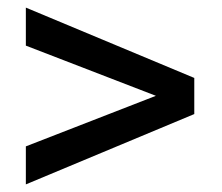

<svg xmlns="http://www.w3.org/2000/svg" viewBox="-20 -593 585 505"><path d="M491 -293 48 -108V-208L390 -341L48 -473V-573L491 -388Z"/></svg>

Font: Hind Mysuru Medium
Style: Regular
Weight: 500
Designer: Manushi Parikh, Hitesh Malaviya
Foundry: Indian Type Foundry
Version: Version 0.703;PS 1.0;hotconv 1.0.86;makeotf.lib2.5.63406